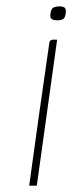

<svg xmlns="http://www.w3.org/2000/svg" viewBox="-20 -585 264 605"><path d="M72 0Q87 -110 102.5 -220Q118 -330 134 -440Q135 -447 135.5 -451Q136 -455 139 -457.5Q142 -460 147 -460H160L96 0ZM161 -521Q150 -521 143.5 -524.5Q137 -528 139 -542Q141 -558 149 -561.5Q157 -565 167 -565Q178 -565 183.5 -561Q189 -557 187 -542Q185 -528 178 -524.5Q171 -521 161 -521Z"/></svg>

Font: Genos Thin
Style: Italic
Weight: 100
Italic angle: -8°
Designer: Robert E. Leuschke
Foundry: Robert E. Leuschke
Version: Version 1.010